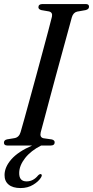

<svg xmlns="http://www.w3.org/2000/svg" viewBox="-22 -720 461 950"><path d="M179.5 -65.5Q173.5 -40.5 193 -36L235 -30Q248.5 -26 248.5 -16Q248.5 0 229 0H181.5Q131 25.5 102.2 62.2Q73.5 99 73 135Q72 177.5 109.5 177.5Q142.5 177.5 166.5 148Q174.5 140 180.5 141.5Q189 144.5 181 158Q169 178 142 194.2Q115 210.5 80 210.5Q41 210.5 20.5 193.2Q0 176 0.5 145.5Q1 106 34.5 68Q68 30 137 0H14.5Q-2.5 0 -2.5 -14Q-2.5 -27 13 -30.5L49.5 -36.5Q72.5 -40.5 80 -66.5Q87 -90 99 -133.5Q111 -177 126.2 -232.5Q141.5 -288 157.8 -348Q174 -408 189.2 -464.2Q204.5 -520.5 216.5 -566Q228.5 -611.5 235 -637.5Q239.5 -659 220 -663.5L182.5 -670Q168 -674 168 -684.5Q168.5 -700 188.5 -700H402.5Q418.5 -700 418.5 -687Q418.5 -674 401.5 -670L359.5 -662.5Q340.5 -658 333.5 -634.5Q326.5 -608.5 314 -563Q301.5 -517.5 286 -460.8Q270.5 -404 254.2 -344.2Q238 -284.5 223.2 -229Q208.5 -173.5 197 -130.5Q185.5 -87.5 179.5 -65.5Z"/></svg>

Font: Fraunces 144pt Soft
Style: Italic
Weight: 400
Italic angle: -16°
Version: Version 1.000;[b76b70a41]